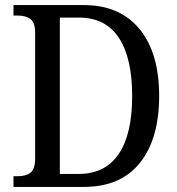

<svg xmlns="http://www.w3.org/2000/svg" viewBox="-20 -734 696 754"><path d="M33 -42H49Q83 -42 100.5 -56.5Q118 -71 118 -113V-605Q118 -645 100 -659Q82 -673 48 -673H33V-714H310Q450 -714 527.5 -620.5Q605 -527 605 -357Q605 -189 529.5 -94.5Q454 0 310 0H33ZM289 -51Q393 -51 446 -129Q499 -207 499 -357Q499 -507 446.5 -586Q394 -665 290 -665H215V-51Z"/></svg>

Font: Noto Serif Narrow
Style: Regular
Weight: 400
Width: 4
Designer: Monotype Design Team
Foundry: Monotype Imaging Inc.
Version: Version 1.001